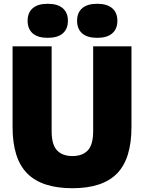

<svg xmlns="http://www.w3.org/2000/svg" viewBox="-20 -985 762 1015"><path d="M363 10Q201.5 10 124 -68Q46.5 -146 46.5 -313.5V-740H253V-292Q253 -219.5 281.8 -189.8Q310.5 -160 363 -160Q415.5 -160 444 -189.8Q472.5 -219.5 472.5 -292V-740H675V-313.5Q675 -146 598.8 -68Q522.5 10 363 10ZM494 -785Q441.5 -785 414.5 -808.5Q387.5 -832 387.5 -875Q387.5 -918 414.5 -941.5Q441.5 -965 494 -965Q546 -965 573.2 -941.5Q600.5 -918 600.5 -875Q600.5 -832 573.2 -808.5Q546 -785 494 -785ZM232.5 -785Q180 -785 153 -808.5Q126 -832 126 -875Q126 -918 153 -941.5Q180 -965 232.5 -965Q284.5 -965 311.8 -941.5Q339 -918 339 -875Q339 -832 311.8 -808.5Q284.5 -785 232.5 -785Z"/></svg>

Font: Encode Sans SmCnd Black
Style: Regular
Weight: 900
Width: 4
Designer: Multiple Designers
Foundry: Impallari Type
Version: Version 3.002; ttfautohint (v1.8.3) -l 8 -r 50 -G 200 -x 14 